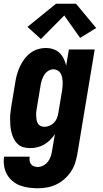

<svg xmlns="http://www.w3.org/2000/svg" viewBox="-33 -785 553 1028"><path d="M169 223Q144 223 119.5 219.5Q95 216 73 207.5Q51 199 33 183.5Q15 168 4 148Q-7 128 -11 103.5Q-15 79 -11 54H126Q124 65 125.5 75.5Q127 86 133 94Q139 102 149 105.5Q159 109 169 109Q185 109 199.5 101Q214 93 224 80Q234 67 239 51.5Q244 36 246 21L261 -67Q250 -50 235 -35.5Q220 -21 203 -11Q186 -1 166.5 3.5Q147 8 129 8Q110 8 92 3Q74 -2 61.5 -14Q49 -26 41 -42Q33 -58 28.5 -75.5Q24 -93 22.5 -111.5Q21 -130 21 -149Q21 -168 23.5 -187Q26 -206 29 -225L49 -345Q52 -366 58 -387Q64 -408 73.5 -428.5Q83 -449 97 -468Q111 -487 129.5 -501Q148 -515 169.5 -521.5Q191 -528 213 -528Q234 -528 253 -521.5Q272 -515 286 -501.5Q300 -488 308.5 -470.5Q317 -453 321 -433L336 -520H474L381 40Q377 64 369 88.5Q361 113 346.5 134.5Q332 156 311.5 174Q291 192 267.5 203Q244 214 219 218.5Q194 223 169 223ZM204 -106Q218 -106 231.5 -111.5Q245 -117 255.5 -127.5Q266 -138 271.5 -151.5Q277 -165 279 -178L299 -298Q301 -311 302 -323Q303 -335 302.5 -347Q302 -359 299.5 -371Q297 -383 291.5 -392.5Q286 -402 275.5 -408Q265 -414 253 -414Q238 -414 224.5 -405Q211 -396 203 -382.5Q195 -369 190.5 -354.5Q186 -340 184 -326L164 -206Q162 -195 161 -184.5Q160 -174 160.5 -163.5Q161 -153 163 -142.5Q165 -132 170 -123.5Q175 -115 184.5 -110.5Q194 -106 204 -106ZM186 -576 114 -641 267 -765H374L482 -635L396 -582L311 -702Z"/></svg>

Font: Iosevka SS04 Heavy
Style: Italic
Weight: 900
Italic angle: -9°
Monospace: yes
Designer: Belleve Invis
Foundry: Belleve Invis
Version: Version 19.0.0; ttfautohint (v1.8.4)